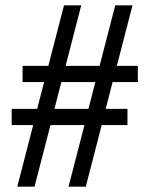

<svg xmlns="http://www.w3.org/2000/svg" viewBox="-20 -694 563 723"><path d="M24 -223V-284H120L146 -385H65V-446H162L221 -674H286L227 -446H355L414 -674H479L420 -446H499V-385H404L378 -284H460V-223H363L303 9H238L298 -223H170L110 9H45L105 -223ZM211 -385 185 -284H313L339 -385Z"/></svg>

Font: Average Sans
Style: Regular
Weight: 400
Designer: Eduardo Rodriguez Tunni
Foundry: Eduardo Rodriguez Tunni
Version: Version 1.002